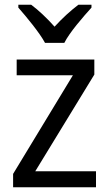

<svg xmlns="http://www.w3.org/2000/svg" viewBox="-20 -879 457 806"><path d="M169 -699H250C272 -743 328 -807 364 -847V-859H309C276 -834 243 -804 209 -767C178 -802 141 -837 111 -859H57V-847C92 -807 146 -742 169 -699ZM383 -93V-160H128L376 -566V-629H50V-563H286L35 -149V-93Z"/></svg>

Font: Noto Sans Kannada UI SemiCondensed SemiBold
Style: Regular
Weight: 600
Width: 4
Designer: Jelle Bosma - Monotype Design Team
Foundry: Monotype Imaging Inc.
Version: Version 2.006